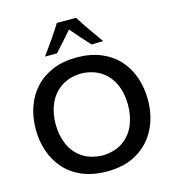

<svg xmlns="http://www.w3.org/2000/svg" viewBox="-147 -1167 1174 1301"><g transform="rotate(-15 440.5 -517.0)"><path d="M444.8 13.2Q343.8 13.2 269 -18.8Q194.3 -50.8 145.5 -106.4Q96.7 -162.1 72.5 -234.1Q48.3 -306.2 48.3 -386.2Q48.3 -470.7 73.7 -543.5Q99.1 -616.2 148.9 -670.7Q198.7 -725.1 272 -755.9Q345.2 -786.6 440.9 -786.6Q538.1 -786.6 611.8 -755.6Q685.5 -724.6 735.1 -669.7Q784.7 -614.7 809.6 -542Q834.5 -469.2 834.5 -386.2Q834.5 -272 788.8 -181.6Q743.2 -91.3 656 -39.1Q568.8 13.2 444.8 13.2ZM442.4 -99.1Q530.3 -102.5 586.2 -142.3Q642.1 -182.1 668.7 -246.3Q695.3 -310.5 695.3 -386.2Q695.3 -467.8 666.7 -531.5Q638.2 -595.2 581.8 -633.1Q525.4 -670.9 442.4 -673.8Q356.4 -670.9 299.8 -631.6Q243.2 -592.3 215.3 -528.3Q187.5 -464.4 187.5 -386.2Q187.5 -309.1 214.6 -245.1Q241.7 -181.2 298.1 -141.8Q354.5 -102.5 442.4 -99.1ZM562.5 -845.2Q499.5 -914.1 440.9 -982.9Q411.6 -948.7 381.6 -915.3Q351.6 -881.8 320.3 -847.7H236.8Q272.9 -897.5 307.6 -947.3Q342.3 -997.1 373 -1046.9H507.8Q539.1 -997.1 573.7 -947Q608.4 -897 644.5 -847.2Z"/></g></svg>

Font: Pinar-DS1-FD SemiBold
Style: Regular
Weight: 600
Designer: Amin Abedi
Version: Version 3.000